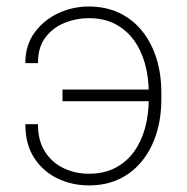

<svg xmlns="http://www.w3.org/2000/svg" viewBox="-20 -558 573 588"><path d="M251.5 -502.4Q214.4 -502.4 178.5 -488.3Q142.6 -474.1 119.4 -443.8Q96.2 -413.6 96.2 -364.7H57.6Q57.6 -419.4 85.7 -458Q113.8 -496.6 158.2 -517.3Q202.6 -538.1 251.5 -538.1Q303.7 -538.1 345 -518.6Q386.2 -499 415 -463.4Q443.8 -427.7 459 -379.6Q474.1 -331.5 474.1 -274.4V-253.9Q474.1 -196.8 459 -148.7Q443.8 -100.6 415 -64.9Q386.2 -29.3 345.5 -9.8Q304.7 9.8 252.4 9.8Q200.2 9.8 155.8 -11.7Q111.3 -33.2 84.5 -74.7Q57.6 -116.2 57.6 -177.7H96.2Q96.2 -127 117.9 -93.3Q139.6 -59.6 175.3 -42.7Q210.9 -25.9 252.4 -25.9Q298.3 -25.9 333 -43.9Q367.7 -62 390.4 -93.5Q413.1 -125 424.3 -166.3Q435.5 -207.5 435.5 -253.9V-274.4Q435.5 -321.3 424.1 -362.5Q412.6 -403.8 389.9 -435.1Q367.2 -466.3 332.8 -484.4Q298.3 -502.4 251.5 -502.4ZM450.7 -283.7V-248H171.4V-283.7Z"/></svg>

Font: Roboto ExtraLight
Style: Regular
Weight: 250
Designer: Christian Robertson
Foundry: Google
Version: Version 3.009; 2024